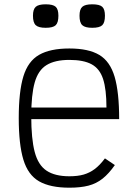

<svg xmlns="http://www.w3.org/2000/svg" viewBox="-20 -857 640 891"><path d="M302 14Q213 14 161.5 -15.5Q110 -45 88.5 -116Q67 -187 67 -309Q67 -432 88.5 -502.5Q110 -573 161.5 -602.5Q213 -632 302 -632Q391 -632 441 -602Q491 -572 512 -500.5Q533 -429 533 -304H96V-358H474Q474 -442 458.5 -490Q443 -538 405.5 -558.5Q368 -579 302 -579Q235 -579 196 -555Q157 -531 141 -474Q125 -417 125 -318Q125 -213 141 -152Q157 -91 196 -65Q235 -39 302 -39Q341 -39 368.5 -47Q396 -55 419.5 -72.5Q443 -90 467 -122L513 -91Q485 -51 456 -28Q427 -5 390.5 4.5Q354 14 302 14ZM408 -728Q375 -728 362 -740Q349 -752 349 -784Q349 -814 362 -825.5Q375 -837 408 -837Q442 -837 454.5 -825.5Q467 -814 467 -784Q467 -752 454.5 -740Q442 -728 408 -728ZM192 -728Q159 -728 146 -740Q133 -752 133 -784Q133 -814 146 -825.5Q159 -837 192 -837Q226 -837 238.5 -825.5Q251 -814 251 -784Q251 -752 238.5 -740Q226 -728 192 -728Z"/></svg>

Font: Victor Mono Thin ExtraLight
Style: Regular
Weight: 250
Monospace: yes
Version: Version 1.561;gftools[0.9.30]